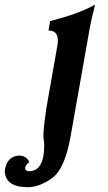

<svg xmlns="http://www.w3.org/2000/svg" viewBox="-118 -529 457 813"><path d="M-2.4 263.7Q-97.7 262.2 -97.7 192.4Q-88.4 132.3 -37.1 129.9Q-5.9 129.9 6.3 157.7Q-8.8 167.5 -11.7 181.2Q-11.7 196.3 8.3 196.3Q69.3 191.9 69.3 86.4Q69.3 71.8 66.9 60.5Q65.9 55.2 65.9 44.9Q65.9 13.2 77.6 -64H77.1L124.5 -333Q127 -346.2 127 -356.9Q127 -399.9 87.4 -399.9L94.2 -439.9Q215.3 -470.2 284.7 -509.3Q267.6 -443.8 260.3 -399.9L181.2 46.9Q157.2 184.6 103.8 224.1Q50.3 263.7 -2.4 263.7Z"/></svg>

Font: Kelvinch
Style: Bold Italic
Weight: 700
Italic angle: -10°
Designer: Paul James Miller
Foundry: High-Logic / Made with FontCreator
Version: Version 3.30 September 23, 2016